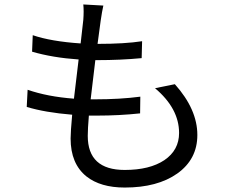

<svg xmlns="http://www.w3.org/2000/svg" viewBox="-20 -803 1040 862"><path d="M765 -425Q866 -312 866 -197Q866 -88 776 -24Q687 39 540 39Q431 39 368 -11Q297 -68 297 -181Q297 -211 304 -288Q182 -298 100 -323L104 -400Q193 -369 312 -360L333 -536Q216 -544 124 -571L127 -645Q209 -617 342 -608Q353 -701 354 -714Q357 -754 354 -783L444 -778Q438 -752 432 -710L418 -606Q541 -606 618 -618L616 -542Q522 -533 415 -533H408L387 -357H405Q519 -357 610 -369L609 -294Q515 -284 416 -284H379Q374 -224 374 -193Q374 -40 540 -40Q652 -40 718 -84Q784 -129 784 -206Q784 -316 676 -407Z"/></svg>

Font: 思源黑体R
Style: Regular
Weight: 400
Designer: Ryoko NISHIZUKA  (kana & ideographs); Paul D. Hunt (Latin, Greek & Cyrillic); Wenlong ZHANG  (bopomofo); Sandoll Communi
Foundry: Adobe Systems Incorporated
Version: Version 1.00 June 24, 2014, initial release